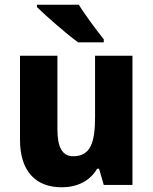

<svg xmlns="http://www.w3.org/2000/svg" viewBox="-20 -786 650 816"><path d="M315 -766H137V-756C173 -720 266 -639 312 -606H421V-619C393 -654 341 -723 315 -766ZM543 -549H384V-290C384 -182 366 -122 291 -122C244 -122 224 -161 224 -237V-549H65V-192C65 -56 134 10 242 10C306 10 361 -15 393 -69H401L421 0H543Z"/></svg>

Font: Noto Sans Gurmukhi UI SemiCondensed ExtraBold
Style: Regular
Weight: 800
Width: 4
Designer: Jelle Bosma - Monotype Design Team
Foundry: Monotype Imaging Inc.
Version: Version 2.004